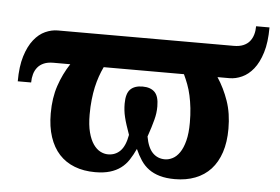

<svg xmlns="http://www.w3.org/2000/svg" viewBox="-47 -686 1108 760"><g transform="rotate(5 507.0 -305.5)"><path d="M859.9 -536.1Q881.8 -536.1 897.5 -542.7Q913.1 -549.3 922.6 -561Q932.1 -572.8 936.5 -588.1Q940.9 -603.5 940.9 -621.1H994.1Q994.1 -561.5 981.4 -520.8Q968.8 -480 948.5 -454.8Q928.2 -429.7 903.3 -418.5Q878.4 -407.2 854 -407.2H806.2Q833.5 -365.7 850.3 -317.1Q867.2 -268.6 867.2 -207Q867.2 -153.8 853.8 -113.3Q840.3 -72.8 815.2 -45.4Q790 -18.1 753.9 -4.2Q717.8 9.8 672.9 9.8Q638.2 9.8 612.8 2.4Q587.4 -4.9 568.8 -18.6Q550.3 -32.2 537.1 -52Q523.9 -71.8 513.2 -96.2Q502 -71.8 489 -52Q476.1 -32.2 457.8 -18.6Q439.5 -4.9 414.8 2.4Q390.1 9.8 356 9.8Q310.5 9.8 274.4 -4.2Q238.3 -18.1 213.1 -45.4Q188 -72.8 174.6 -113.3Q161.1 -153.8 161.1 -207Q161.1 -268.6 177.5 -317.1Q193.8 -365.7 221.2 -407.2H153.8Q131.8 -407.2 116.5 -400.6Q101.1 -394 91.6 -382.3Q82 -370.6 77.6 -355Q73.2 -339.4 73.2 -321.8H20Q20 -380.9 32.7 -421.9Q45.4 -462.9 65.7 -488.3Q85.9 -513.7 110.8 -524.9Q135.7 -536.1 160.2 -536.1ZM712.9 -217.8Q712.9 -249 710 -275.6Q707 -302.2 701.9 -325.4Q696.8 -348.6 689.2 -368.7Q681.6 -388.7 672.9 -407.2H354Q345.2 -388.7 338.1 -368.4Q331.1 -348.1 325.9 -325Q320.8 -301.8 317.9 -274.7Q314.9 -247.6 314.9 -215.8Q314.9 -173.8 322.5 -145Q330.1 -116.2 342.5 -98.4Q355 -80.6 370.1 -72.8Q385.3 -64.9 400.9 -64.9Q430.2 -64.9 449.7 -84.7Q469.2 -104.5 477.1 -148.9Q469.7 -169.4 464.4 -186Q459 -202.6 455.6 -216.8Q452.1 -231 450.7 -243.9Q449.2 -256.8 449.2 -271Q449.2 -311 465.8 -327.6Q482.4 -344.2 514.2 -344.2Q545.9 -344.2 562.5 -327.6Q579.1 -311 579.1 -271Q579.1 -256.8 577.4 -244.1Q575.7 -231.4 572 -217.3Q568.4 -203.1 563.2 -186.5Q558.1 -169.9 550.8 -148.9Q558.6 -105 578.1 -85Q597.7 -64.9 627 -64.9Q642.1 -64.9 657.5 -72.8Q672.9 -80.6 685.3 -98.6Q697.8 -116.7 705.3 -146Q712.9 -175.3 712.9 -217.8Z"/></g></svg>

Font: Droid Serif
Style: Bold
Weight: 700
Designer: Monotype Design team
Foundry: Monotype Imaging Inc.
Version: Version 1.03